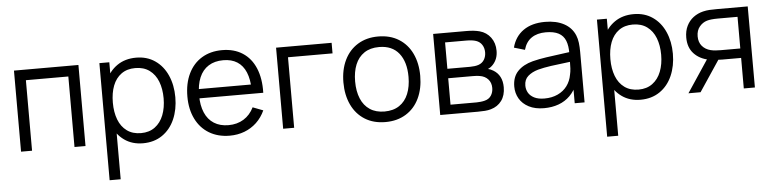

<svg xmlns="http://www.w3.org/2000/svg" viewBox="-47 -794 5121 1274"><g transform="rotate(-5 2514.0 -157.5)"><path d="M69.7 -540H499V0H425.7V-469.7H143V0H69.7Z M651 -270.7Q651 -353.3 677.9 -417.7Q704.8 -482 757.6 -518.5Q810.3 -555 884.3 -555Q956.7 -555 1010.2 -518Q1063.8 -481 1092.4 -416.3Q1121 -351.7 1121 -270.7Q1121 -189.2 1092.4 -124.2Q1063.8 -59.2 1009.6 -22.1Q955.3 15 881.3 15Q809 15 756.9 -22.2Q704.8 -59.5 677.9 -124.2Q651 -188.8 651 -270.7ZM638.7 -540H704.7V-133.3H712.3V240H638.7ZM1043 -270.7Q1043 -333.2 1024.2 -382Q1005.3 -430.8 967 -458.8Q928.7 -486.7 872.3 -486.7Q817.5 -486.7 779.8 -459.4Q742.2 -432.2 723.4 -383.7Q704.7 -335.2 704.7 -270.7Q704.7 -206.7 723.5 -157.7Q742.3 -108.7 780.3 -81Q818.3 -53.3 874 -53.3Q928.8 -53.3 966.8 -81.5Q1004.8 -109.7 1023.9 -158.8Q1043 -208 1043 -270.7Z M1201 -267.7Q1201 -355.3 1232.4 -420.2Q1263.8 -485.2 1321.5 -520.1Q1379.2 -555 1456.7 -555Q1536 -555 1592.8 -518.4Q1649.7 -481.8 1678.6 -412.9Q1707.5 -344 1704.8 -249.3H1630V-275.3Q1628.7 -345.5 1609 -392.6Q1589.3 -439.7 1551.5 -463.7Q1513.7 -487.7 1458.7 -487.7Q1401 -487.7 1360.7 -462.2Q1320.3 -436.8 1299.7 -388.2Q1279 -339.5 1279 -270Q1279 -202.2 1299.7 -154.1Q1320.3 -106 1360.3 -80.7Q1400.3 -55.3 1456.7 -55.3Q1514.2 -55.3 1557.6 -82Q1601 -108.7 1626 -159.3L1694.7 -133Q1673.3 -86.2 1638.2 -52.9Q1603 -19.7 1557.3 -2.3Q1511.7 15 1459.3 15Q1381.3 15 1322.9 -19.8Q1264.5 -54.7 1232.8 -118.7Q1201 -182.7 1201 -267.7ZM1253 -311H1665.7V-249.3H1253Z M1815.5 -540H2185.5V-469.7H1888.8V0H1815.5Z M2240.5 -270.7Q2240.5 -355.2 2271.6 -419.6Q2302.7 -484 2360.6 -519.5Q2418.5 -555 2496.2 -555Q2575.7 -555 2633.4 -519.1Q2691.2 -483.2 2721.7 -418.8Q2752.2 -354.5 2752.2 -270.7Q2752.2 -185.7 2721.4 -121.1Q2690.7 -56.5 2632.8 -20.8Q2574.8 15 2496.2 15Q2417 15 2359.3 -21.1Q2301.7 -57.2 2271.1 -121.9Q2240.5 -186.7 2240.5 -270.7ZM2674.2 -270.7Q2674.2 -370.5 2628.7 -427.6Q2583.2 -484.7 2496.2 -484.7Q2437 -484.7 2397.2 -457.8Q2357.5 -431 2338 -383Q2318.5 -335 2318.5 -270.7Q2318.5 -205 2338.8 -156.5Q2359 -108 2398.8 -81.7Q2438.5 -55.3 2496.2 -55.3Q2554.7 -55.3 2594.6 -82.1Q2634.5 -108.8 2654.3 -157.4Q2674.2 -206 2674.2 -270.7Z M2861.7 -540H3084Q3134.5 -540 3170.7 -530.3Q3216.7 -517.7 3244 -480.8Q3271.3 -444 3271.3 -392.3Q3271.3 -364 3262.7 -341.2Q3254 -318.5 3238 -301.3Q3223.7 -285.5 3204 -276.7Q3220 -273.7 3238.7 -262.3Q3267.5 -245.2 3282.6 -216.3Q3297.7 -187.5 3297.7 -147Q3297.7 -92.7 3271.6 -57.2Q3245.5 -21.7 3200 -8.7Q3181.8 -3.3 3160.5 -1.7Q3139.2 0 3113 0H2861.7ZM3164.3 -69Q3192.8 -76.2 3207.1 -98.2Q3221.3 -120.2 3221.3 -149Q3221.3 -184.2 3200.7 -206.9Q3180 -229.7 3145.3 -235Q3130.3 -238.3 3099 -238.3H2935.7V-62.3H3109.7Q3121.2 -62.3 3136.9 -64.1Q3152.7 -65.8 3164.3 -69ZM3144 -309.3Q3168.8 -318 3181.8 -339.5Q3194.7 -361 3194.7 -388.3Q3194.7 -417.2 3180.9 -438.6Q3167.2 -460 3141.7 -468.7Q3117.3 -477 3076.7 -477H2935.7V-301.3H3086.7Q3101.3 -301.3 3117 -303.2Q3132.7 -305.2 3144 -309.3Z M3367.5 -145Q3367.5 -208.7 3404 -247Q3440.5 -285.3 3504.8 -302Q3547.2 -312.7 3596.2 -319.9Q3645.2 -327.2 3729.5 -338.2Q3754.5 -341.2 3777.2 -344.3L3750.8 -328.7Q3751.8 -382.8 3738 -417.3Q3724.2 -451.8 3692.2 -468.8Q3660.2 -485.7 3606.8 -485.7Q3550 -485.7 3512.2 -460.2Q3474.3 -434.7 3459.5 -381.7L3387.8 -402.7Q3406.8 -475.7 3463.2 -515.3Q3519.5 -555 3608.2 -555Q3682.7 -555 3734.2 -527.1Q3785.8 -499.2 3807.2 -447Q3816.3 -425 3819.8 -397.1Q3823.2 -369.2 3823.2 -335.3V0H3757.5V-135.7L3776.5 -127.3Q3757.8 -81.3 3725.8 -49.3Q3693.8 -17.3 3649.9 -1.2Q3606 15 3552.2 15Q3493.2 15 3451.4 -6.6Q3409.7 -28.2 3388.6 -64.5Q3367.5 -100.8 3367.5 -145ZM3742.8 -190.7Q3747.7 -210.3 3748.9 -232.8Q3750.2 -255.2 3750.2 -285.5V-294.7L3778.2 -280L3744.5 -275.7Q3671.8 -267.3 3622.5 -260.3Q3573.2 -253.3 3534.5 -243Q3493.7 -231.3 3467.4 -208.2Q3441.2 -185.2 3441.2 -145Q3441.2 -119.8 3453.4 -97.9Q3465.7 -76 3492.5 -62.3Q3519.3 -48.7 3560.5 -48.7Q3610.7 -48.7 3649.3 -66.8Q3688 -84.8 3711.8 -117Q3735.5 -149.2 3742.8 -190.7Z M3965 -270.7Q3965 -353.3 3991.9 -417.7Q4018.8 -482 4071.6 -518.5Q4124.3 -555 4198.3 -555Q4270.7 -555 4324.2 -518Q4377.8 -481 4406.4 -416.3Q4435 -351.7 4435 -270.7Q4435 -189.2 4406.4 -124.2Q4377.8 -59.2 4323.6 -22.1Q4269.3 15 4195.3 15Q4123 15 4070.9 -22.2Q4018.8 -59.5 3991.9 -124.2Q3965 -188.8 3965 -270.7ZM3952.7 -540H4018.7V-133.3H4026.3V240H3952.7ZM4357 -270.7Q4357 -333.2 4338.2 -382Q4319.3 -430.8 4281 -458.8Q4242.7 -486.7 4186.3 -486.7Q4131.5 -486.7 4093.8 -459.4Q4056.2 -432.2 4037.4 -383.7Q4018.7 -335.2 4018.7 -270.7Q4018.7 -206.7 4037.5 -157.7Q4056.3 -108.7 4094.3 -81Q4132.3 -53.3 4188 -53.3Q4242.8 -53.3 4280.8 -81.5Q4318.8 -109.7 4337.9 -158.8Q4357 -208 4357 -270.7Z M4883.7 -203.3H4757.3Q4711 -203.3 4669 -210.7Q4608.3 -222.2 4570.5 -262.6Q4532.7 -303 4532.7 -369.7Q4532.7 -413.2 4549.2 -446.9Q4565.8 -480.7 4594.3 -502.1Q4622.8 -523.5 4659 -532.3Q4680.2 -537.5 4701.9 -538.8Q4723.7 -540 4750.7 -540H4957L4957.7 0H4883.7ZM4665.7 -226.7H4747L4595.7 0H4515ZM4883.7 -266.3V-477H4753.7Q4706 -477 4679.7 -469.3Q4650.7 -460.7 4629.7 -435.5Q4608.7 -410.3 4608.7 -370.7Q4608.7 -331.7 4629.9 -306.6Q4651.2 -281.5 4686.3 -272.7Q4702.2 -268.8 4718.5 -267.6Q4734.8 -266.3 4753.7 -266.3Z"/></g></svg>

Font: Tap Sans
Style: Regular
Weight: 400
Designer: Tap Payments
Foundry: Tap Payments
Version: Version 1.001;Glyphs 3.1.2 (3151)